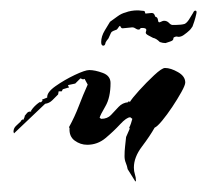

<svg xmlns="http://www.w3.org/2000/svg" viewBox="-20 -291 399 370"><path d="M241 59 226 35Q225 29 222.5 23Q220 17 220 10Q220 0 221 -8.5Q222 -17 223 -27L230 -43L229 -45Q231 -49 232.5 -53.5Q234 -58 235 -62L231 -65Q224 -65 211.5 -51.5Q199 -38 183.5 -25Q168 -12 148 -12Q135 -12 124 -20Q113 -28 114 -44L113 -46Q124 -66 132 -87Q140 -108 149 -128L143 -139L140 -138L135 -140L125 -130L111 -127L113 -122H111L101 -119L99 -115H93L92 -109Q87 -104 81 -98Q75 -92 67 -91L7 -34L6 -37Q6 -44 11 -48.5Q16 -53 20 -57L21 -59L24 -61L25 -60L28 -67H27Q29 -69 31.5 -72.5Q34 -76 38 -76H40Q40 -76 40 -78Q46 -87 56 -94H59L62 -97L61 -99L71 -103Q70 -113 87 -125Q104 -137 124 -146.5Q144 -156 152 -156Q163 -156 178 -150.5Q193 -145 193 -131Q193 -103 183 -86Q173 -69 172 -64L175 -62Q187 -62 194 -69.5Q201 -77 208.5 -85Q216 -93 227 -94Q226 -95 228 -95.5Q230 -96 230 -94Q234 -101 248 -116.5Q262 -132 277 -146Q292 -160 298 -160Q309 -160 323 -152Q337 -144 337 -132Q337 -127 329.5 -113.5Q322 -100 312 -85Q302 -70 292.5 -58.5Q283 -47 278 -45Q269 -29 253.5 -8.5Q238 12 238 32Q238 39 240 45Q242 51 242 57ZM183 -207Q182 -203 179 -203Q175 -203 175 -210Q175 -221 182 -232.5Q189 -244 192 -249Q199 -254 206.5 -259.5Q214 -265 222 -267Q227 -269 233 -270Q239 -271 244 -271Q249 -271 251.5 -270.5Q254 -270 257 -270Q259 -270 259.5 -267Q260 -264 262 -265L272 -266Q276 -266 277.5 -263Q279 -260 279 -259Q284 -258 284.5 -252Q285 -246 290 -249Q294 -251 296 -251Q302 -251 306 -246.5Q310 -242 315 -243H320Q324 -243 328.5 -243.5Q333 -244 336 -245Q340 -247 344 -253Q348 -259 352 -266Q354 -271 357 -270.5Q360 -270 358 -263Q357 -258 354.5 -250Q352 -242 351 -240Q349 -237 347.5 -235Q346 -233 340 -228Q339 -227 334 -223.5Q329 -220 324 -220Q323 -220 321 -220.5Q319 -221 315 -219Q314 -218 314 -216Q314 -213 308 -211Q302 -209 299 -208Q296 -208 293.5 -208.5Q291 -209 288 -210Q281 -217 275 -218Q271 -220 265.5 -223Q260 -226 261 -229L262 -233Q262 -238 251 -237Q250 -234 247 -234Q244 -234 240.5 -236.5Q237 -239 232 -238L222 -237Q219 -237 216.5 -236.5Q214 -236 212 -240Q212 -241 211.5 -241Q211 -241 211 -241Q210 -241 208.5 -238.5Q207 -236 205 -234Q202 -233 198.5 -231.5Q195 -230 194 -228L189 -217Q188 -216 185.5 -212.5Q183 -209 183 -207Z"/></svg>

Font: Kolker Brush
Style: Regular
Weight: 400
Designer: Robert E. Leuschke
Foundry: Robert E. Leuschke
Version: Version 1.010; ttfautohint (v1.8.3)